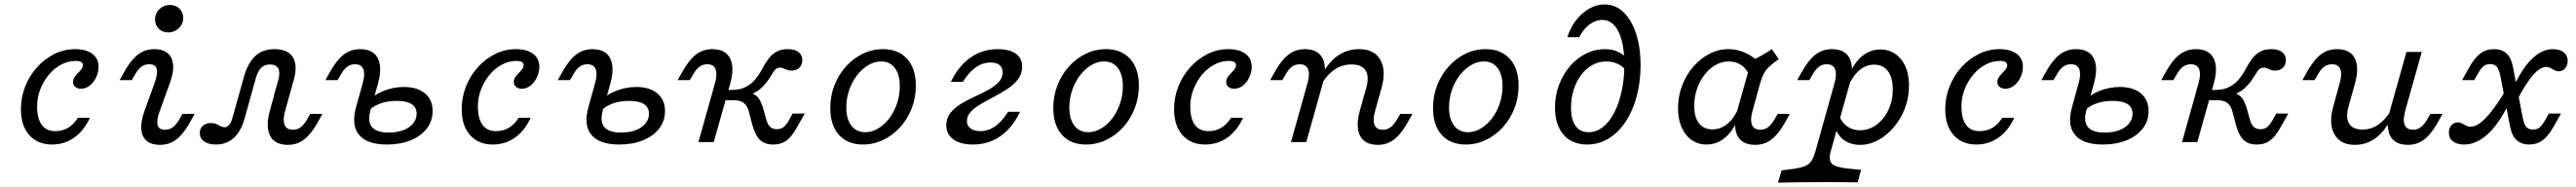

<svg xmlns="http://www.w3.org/2000/svg" viewBox="-20 -651 11800 857"><path d="M218.5 11.3Q152.4 11.3 114.1 -31.9Q75.8 -75 75.8 -150.8Q75.8 -205.6 95.6 -255.2Q115.3 -304.8 150 -343.1Q184.7 -381.5 229.4 -403.6Q274.2 -425.8 324.2 -425.8Q374.2 -425.8 402.8 -404.4Q431.5 -383.1 431.5 -345.2Q431.5 -319.4 420.2 -296Q408.9 -272.6 390.7 -258.5Q372.6 -244.4 351.6 -244.4Q334.7 -244.4 324.6 -252.8Q314.5 -261.3 314.5 -275Q314.5 -287.1 321.4 -297.2Q328.2 -307.3 337.1 -316.1Q346 -325 352.8 -333.9Q359.7 -342.7 359.7 -352.4Q359.7 -371.8 325.8 -371.8Q291.9 -371.8 260.1 -354.8Q228.2 -337.9 203.6 -308.5Q179 -279 164.5 -241.5Q150 -204 150 -163.7Q150 -108.1 171 -79Q191.9 -50 233.1 -50Q265.3 -50 291.1 -64.9Q316.9 -79.8 337.1 -111.3H391.9Q364.5 -51.6 319.8 -20.2Q275 11.3 218.5 11.3Z M709.7 -136.3Q696.8 -98.4 702 -77.4Q707.3 -56.5 736.3 -56.5Q757.3 -56.5 772.2 -68.1Q787.1 -79.8 799.2 -100L816.1 -129H871.8L852.4 -94.4Q831.5 -56.5 810.1 -32.7Q788.7 -8.9 765.3 2Q741.9 12.9 712.9 12.9Q674.2 12.9 652.4 -5.2Q630.6 -23.4 627.4 -57.3Q624.2 -91.1 641.1 -140.3L690.3 -276.6Q703.2 -314.5 698 -335.5Q692.7 -356.5 663.7 -356.5Q642.7 -356.5 627.8 -345.2Q612.9 -333.9 600.8 -312.9L583.9 -283.9H528.2L547.6 -318.5Q569.4 -357.3 590.3 -380.6Q611.3 -404 635.1 -414.9Q658.9 -425.8 687.1 -425.8Q725.8 -425.8 747.6 -407.7Q769.4 -389.5 773 -355.6Q776.6 -321.8 758.9 -272.6ZM750.8 -502.4Q724.2 -502.4 707.3 -519.4Q690.3 -536.3 690.3 -562.1Q690.3 -590.3 710.5 -609.3Q730.6 -628.2 758.9 -628.2Q785.5 -628.2 802.4 -611.3Q819.4 -594.4 819.4 -568.5Q819.4 -541.1 799.2 -521.8Q779 -502.4 750.8 -502.4Z M969.4 11.3Q935.5 11.3 915.3 -2.8Q895.2 -16.9 895.2 -41.1Q895.2 -62.1 909.3 -74.6Q923.4 -87.1 946 -87.1Q961.3 -87.1 971.8 -82.3Q982.3 -77.4 991.1 -72.6Q1000 -67.7 1008.9 -67.7Q1020.2 -67.7 1029.4 -78.2Q1038.7 -88.7 1044.4 -108.9L1097.6 -299.2Q1116.1 -363.7 1150 -394.8Q1183.9 -425.8 1237.1 -425.8Q1278.2 -425.8 1302 -409.3Q1325.8 -392.7 1332.3 -361.3Q1338.7 -329.8 1325.8 -284.7L1304 -206.5H1233.1L1254.8 -283.9Q1264.5 -319.4 1254.8 -337.5Q1245.2 -355.6 1216.9 -355.6Q1191.9 -355.6 1176.2 -339.9Q1160.5 -324.2 1150.8 -288.7L1101.6 -111.3Q1084.7 -50 1051.6 -19.4Q1018.5 11.3 969.4 11.3ZM1285.5 -139.5Q1275 -100.8 1283.9 -78.6Q1292.7 -56.5 1321.8 -56.5Q1342.7 -56.5 1357.7 -68.1Q1372.6 -79.8 1384.7 -100L1401.6 -129H1457.3L1437.9 -94.4Q1416.9 -56.5 1395.6 -32.7Q1374.2 -8.9 1350.8 2Q1327.4 12.9 1298.4 12.9Q1259.7 12.9 1236.7 -5.2Q1213.7 -23.4 1208.1 -58.5Q1202.4 -93.5 1216.1 -143.5L1233.9 -206.5H1304Z M1624.2 -206.5 1642.7 -273.4Q1653.2 -312.1 1644.4 -334.3Q1635.5 -356.5 1606.5 -356.5Q1585.5 -356.5 1570.6 -345.2Q1555.6 -333.9 1543.5 -312.9L1526.6 -283.9H1471L1490.3 -318.5Q1512.1 -357.3 1533.1 -380.6Q1554 -404 1577.8 -414.9Q1601.6 -425.8 1629.8 -425.8Q1668.5 -425.8 1691.5 -407.7Q1714.5 -389.5 1720.2 -354.4Q1725.8 -319.4 1712.1 -269.4L1694.4 -206.5ZM1753.2 11.3Q1660.5 11.3 1624.2 -33.9Q1587.9 -79 1612.1 -162.9L1624.2 -206.5H1694.4L1677.4 -146Q1662.9 -94.4 1683.9 -69Q1704.8 -43.5 1761.3 -43.5Q1799.2 -43.5 1827.8 -54.4Q1856.5 -65.3 1872.6 -85.1Q1888.7 -104.8 1888.7 -129.8Q1888.7 -188.7 1796.8 -188.7Q1752.4 -188.7 1716.9 -174.6Q1681.5 -160.5 1661.3 -134.7L1664.5 -183.9Q1688.7 -214.5 1735.1 -233.5Q1781.5 -252.4 1830.6 -252.4Q1891.9 -252.4 1927 -223Q1962.1 -193.5 1962.1 -141.9Q1962.1 -96.8 1935.5 -62.1Q1908.9 -27.4 1861.7 -8.1Q1814.5 11.3 1753.2 11.3Z M2237.9 11.3Q2171.8 11.3 2133.5 -31.9Q2095.2 -75 2095.2 -150.8Q2095.2 -205.6 2114.9 -255.2Q2134.7 -304.8 2169.4 -343.1Q2204 -381.5 2248.8 -403.6Q2293.5 -425.8 2343.5 -425.8Q2393.5 -425.8 2422.2 -404.4Q2450.8 -383.1 2450.8 -345.2Q2450.8 -319.4 2439.5 -296Q2428.2 -272.6 2410.1 -258.5Q2391.9 -244.4 2371 -244.4Q2354 -244.4 2344 -252.8Q2333.9 -261.3 2333.9 -275Q2333.9 -287.1 2340.7 -297.2Q2347.6 -307.3 2356.5 -316.1Q2365.3 -325 2372.2 -333.9Q2379 -342.7 2379 -352.4Q2379 -371.8 2345.2 -371.8Q2311.3 -371.8 2279.4 -354.8Q2247.6 -337.9 2223 -308.5Q2198.4 -279 2183.9 -241.5Q2169.4 -204 2169.4 -163.7Q2169.4 -108.1 2190.3 -79Q2211.3 -50 2252.4 -50Q2284.7 -50 2310.5 -64.9Q2336.3 -79.8 2356.5 -111.3H2411.3Q2383.9 -51.6 2339.1 -20.2Q2294.4 11.3 2237.9 11.3Z M2688.7 -206.5 2707.3 -273.4Q2717.7 -312.1 2708.9 -334.3Q2700 -356.5 2671 -356.5Q2650 -356.5 2635.1 -345.2Q2620.2 -333.9 2608.1 -312.9L2591.1 -283.9H2535.5L2554.8 -318.5Q2576.6 -357.3 2597.6 -380.6Q2618.5 -404 2642.3 -414.9Q2666.1 -425.8 2694.4 -425.8Q2733.1 -425.8 2756 -407.7Q2779 -389.5 2784.7 -354.4Q2790.3 -319.4 2776.6 -269.4L2758.9 -206.5ZM2817.7 11.3Q2725 11.3 2688.7 -33.9Q2652.4 -79 2676.6 -162.9L2688.7 -206.5H2758.9L2741.9 -146Q2727.4 -94.4 2748.4 -69Q2769.4 -43.5 2825.8 -43.5Q2863.7 -43.5 2892.3 -54.4Q2921 -65.3 2937.1 -85.1Q2953.2 -104.8 2953.2 -129.8Q2953.2 -188.7 2861.3 -188.7Q2816.9 -188.7 2781.5 -174.6Q2746 -160.5 2725.8 -134.7L2729 -183.9Q2753.2 -214.5 2799.6 -233.5Q2846 -252.4 2895.2 -252.4Q2956.5 -252.4 2991.5 -223Q3026.6 -193.5 3026.6 -141.9Q3026.6 -96.8 3000 -62.1Q2973.4 -27.4 2926.2 -8.1Q2879 11.3 2817.7 11.3Z M3521.8 11.3Q3483.9 11.3 3462.1 -9.3Q3440.3 -29.8 3427.4 -76.6L3412.1 -134.7Q3407.3 -155.6 3398 -168.1Q3388.7 -180.6 3374.6 -186.3Q3360.5 -191.9 3339.5 -191.9H3283.9L3296.8 -238.7H3328.2Q3370.2 -238.7 3396.4 -252.4Q3422.6 -266.1 3439.9 -287.1Q3457.3 -308.1 3470.2 -332.3Q3483.1 -356.5 3497.6 -377.4Q3512.1 -398.4 3533.9 -412.1Q3555.6 -425.8 3589.5 -425.8Q3621 -425.8 3638.3 -412.5Q3655.6 -399.2 3655.6 -375Q3655.6 -354 3642.3 -340.7Q3629 -327.4 3606.5 -327.4Q3596.8 -327.4 3589.9 -329.4Q3583.1 -331.5 3577.4 -334.3Q3571.8 -337.1 3566.5 -339.1Q3561.3 -341.1 3554.8 -341.1Q3537.1 -341.1 3526.2 -325.4Q3515.3 -309.7 3501.2 -287.1Q3487.1 -264.5 3462.5 -243.1Q3437.9 -221.8 3392.7 -210.5L3408.1 -229.8Q3436.3 -222.6 3452 -205.2Q3467.7 -187.9 3479.8 -142.7L3489.5 -106.5Q3496 -81.5 3507.7 -70.2Q3519.4 -58.9 3538.7 -58.9Q3557.3 -58.9 3569.8 -68.5Q3582.3 -78.2 3595.2 -101.6L3611.3 -130.6H3666.9L3626.6 -59.7Q3612.1 -34.7 3596.8 -19Q3581.5 -3.2 3563.3 4Q3545.2 11.3 3521.8 11.3ZM3237.9 -206.5 3256.5 -273.4Q3266.9 -312.1 3258.1 -334.3Q3249.2 -356.5 3220.2 -356.5Q3199.2 -356.5 3184.3 -345.2Q3169.4 -333.9 3157.3 -312.9L3140.3 -283.9H3084.7L3104 -318.5Q3125.8 -357.3 3146.8 -380.6Q3167.7 -404 3191.5 -414.9Q3215.3 -425.8 3243.5 -425.8Q3282.3 -425.8 3305.2 -407.7Q3328.2 -389.5 3333.9 -354.4Q3339.5 -319.4 3325.8 -269.4L3308.1 -206.5ZM3179.8 0 3237.9 -206.5H3308.1L3250 0Z M3933.9 11.3Q3862.9 11.3 3823.4 -33.1Q3783.9 -77.4 3783.9 -155.6Q3783.9 -211.3 3802.8 -260.1Q3821.8 -308.9 3855.2 -346Q3888.7 -383.1 3932.3 -404.4Q3975.8 -425.8 4025 -425.8Q4095.2 -425.8 4135.5 -381.5Q4175.8 -337.1 4175.8 -258.1Q4175.8 -203.2 4156.9 -154.4Q4137.9 -105.6 4104.4 -68.5Q4071 -31.5 4027 -10.1Q3983.1 11.3 3933.9 11.3ZM3944.4 -45.2Q3969.4 -45.2 3992.3 -56.5Q4015.3 -67.7 4035.5 -87.5Q4055.6 -107.3 4070.6 -133.9Q4085.5 -160.5 4094 -191.5Q4102.4 -222.6 4102.4 -255.6Q4102.4 -308.9 4079.8 -339.1Q4057.3 -369.4 4016.9 -369.4Q3991.9 -369.4 3968.5 -358.1Q3945.2 -346.8 3925 -327Q3904.8 -307.3 3889.5 -280.6Q3874.2 -254 3865.7 -223Q3857.3 -191.9 3857.3 -158.9Q3857.3 -105.6 3880.2 -75.4Q3903.2 -45.2 3944.4 -45.2Z M4437.9 11.3Q4380.6 11.3 4348 -12.1Q4315.3 -35.5 4315.3 -76.6Q4315.3 -109.7 4333.9 -133.1Q4352.4 -156.5 4381.9 -174.6Q4411.3 -192.7 4444.4 -207.7Q4477.4 -222.6 4506.9 -238.7Q4536.3 -254.8 4554.8 -274.2Q4573.4 -293.5 4573.4 -319.4Q4573.4 -341.1 4559.3 -352.8Q4545.2 -364.5 4517.7 -364.5Q4482.3 -364.5 4450.8 -342.7Q4419.4 -321 4391.1 -275.8H4336.3Q4371.8 -349.2 4426.6 -387.5Q4481.5 -425.8 4551.6 -425.8Q4604.8 -425.8 4633.9 -404.8Q4662.9 -383.9 4662.9 -346Q4662.9 -313.7 4644.8 -289.1Q4626.6 -264.5 4597.6 -245.2Q4568.5 -225.8 4536.3 -208.9Q4504 -191.9 4475 -175Q4446 -158.1 4427.8 -139.1Q4409.7 -120.2 4409.7 -96Q4409.7 -75 4426.2 -62.5Q4442.7 -50 4471 -50Q4507.3 -50 4538.7 -71.8Q4570.2 -93.5 4598.4 -138.7H4653.2Q4618.5 -65.3 4563.3 -27Q4508.1 11.3 4437.9 11.3Z M4955.6 11.3Q4884.7 11.3 4845.2 -33.1Q4805.6 -77.4 4805.6 -155.6Q4805.6 -211.3 4824.6 -260.1Q4843.5 -308.9 4877 -346Q4910.5 -383.1 4954 -404.4Q4997.6 -425.8 5046.8 -425.8Q5116.9 -425.8 5157.3 -381.5Q5197.6 -337.1 5197.6 -258.1Q5197.6 -203.2 5178.6 -154.4Q5159.7 -105.6 5126.2 -68.5Q5092.7 -31.5 5048.8 -10.1Q5004.8 11.3 4955.6 11.3ZM4966.1 -45.2Q4991.1 -45.2 5014.1 -56.5Q5037.1 -67.7 5057.3 -87.5Q5077.4 -107.3 5092.3 -133.9Q5107.3 -160.5 5115.7 -191.5Q5124.2 -222.6 5124.2 -255.6Q5124.2 -308.9 5101.6 -339.1Q5079 -369.4 5038.7 -369.4Q5013.7 -369.4 4990.3 -358.1Q4966.9 -346.8 4946.8 -327Q4926.6 -307.3 4911.3 -280.6Q4896 -254 4887.5 -223Q4879 -191.9 4879 -158.9Q4879 -105.6 4902 -75.4Q4925 -45.2 4966.1 -45.2Z M5501.6 11.3Q5435.5 11.3 5397.2 -31.9Q5358.9 -75 5358.9 -150.8Q5358.9 -205.6 5378.6 -255.2Q5398.4 -304.8 5433.1 -343.1Q5467.7 -381.5 5512.5 -403.6Q5557.3 -425.8 5607.3 -425.8Q5657.3 -425.8 5685.9 -404.4Q5714.5 -383.1 5714.5 -345.2Q5714.5 -319.4 5703.2 -296Q5691.9 -272.6 5673.8 -258.5Q5655.6 -244.4 5634.7 -244.4Q5617.7 -244.4 5607.7 -252.8Q5597.6 -261.3 5597.6 -275Q5597.6 -287.1 5604.4 -297.2Q5611.3 -307.3 5620.2 -316.1Q5629 -325 5635.9 -333.9Q5642.7 -342.7 5642.7 -352.4Q5642.7 -371.8 5608.9 -371.8Q5575 -371.8 5543.1 -354.8Q5511.3 -337.9 5486.7 -308.5Q5462.1 -279 5447.6 -241.5Q5433.1 -204 5433.1 -163.7Q5433.1 -108.1 5454 -79Q5475 -50 5516.1 -50Q5548.4 -50 5574.2 -64.9Q5600 -79.8 5620.2 -111.3H5675Q5647.6 -51.6 5602.8 -20.2Q5558.1 11.3 5501.6 11.3Z M6227.4 -206.5 6238.7 -246Q6254 -300 6236.7 -327.8Q6219.4 -355.6 6171.8 -355.6Q6130.6 -355.6 6096.8 -333.9Q6062.9 -312.1 6034.7 -266.9V-305.6Q6065.3 -365.3 6108.9 -395.6Q6152.4 -425.8 6206.5 -425.8Q6275.8 -425.8 6303.6 -377.4Q6331.5 -329 6309.7 -249.2L6297.6 -206.5ZM5952.4 -206.5 5971 -273.4Q5981.5 -312.1 5972.6 -334.3Q5963.7 -356.5 5934.7 -356.5Q5913.7 -356.5 5898.8 -345.2Q5883.9 -333.9 5871.8 -312.9L5854.8 -283.9H5799.2L5818.5 -318.5Q5840.3 -357.3 5861.3 -380.6Q5882.3 -404 5906 -414.9Q5929.8 -425.8 5958.1 -425.8Q5996.8 -425.8 6019.8 -407.7Q6042.7 -389.5 6048.4 -354.4Q6054 -319.4 6040.3 -269.4L6022.6 -206.5ZM5894.4 0 5952.4 -206.5H6022.6L5964.5 0ZM6279 -139.5Q6268.5 -100.8 6277.4 -78.6Q6286.3 -56.5 6315.3 -56.5Q6336.3 -56.5 6351.2 -68.1Q6366.1 -79.8 6378.2 -100L6395.2 -129H6450.8L6431.5 -94.4Q6410.5 -56.5 6389.1 -32.7Q6367.7 -8.9 6344.4 2Q6321 12.9 6291.9 12.9Q6253.2 12.9 6230.2 -5.2Q6207.3 -23.4 6201.6 -58.5Q6196 -93.5 6209.7 -143.5L6227.4 -206.5H6297.6Z M6695.2 11.3Q6624.2 11.3 6584.7 -33.1Q6545.2 -77.4 6545.2 -155.6Q6545.2 -211.3 6564.1 -260.1Q6583.1 -308.9 6616.5 -346Q6650 -383.1 6693.5 -404.4Q6737.1 -425.8 6786.3 -425.8Q6856.5 -425.8 6896.8 -381.5Q6937.1 -337.1 6937.1 -258.1Q6937.1 -203.2 6918.1 -154.4Q6899.2 -105.6 6865.7 -68.5Q6832.3 -31.5 6788.3 -10.1Q6744.4 11.3 6695.2 11.3ZM6705.6 -45.2Q6730.6 -45.2 6753.6 -56.5Q6776.6 -67.7 6796.8 -87.5Q6816.9 -107.3 6831.9 -133.9Q6846.8 -160.5 6855.2 -191.5Q6863.7 -222.6 6863.7 -255.6Q6863.7 -308.9 6841.1 -339.1Q6818.5 -369.4 6778.2 -369.4Q6753.2 -369.4 6729.8 -358.1Q6706.5 -346.8 6686.3 -327Q6666.1 -307.3 6650.8 -280.6Q6635.5 -254 6627 -223Q6618.5 -191.9 6618.5 -158.9Q6618.5 -105.6 6641.5 -75.4Q6664.5 -45.2 6705.6 -45.2Z M7250.8 11.3Q7182.3 11.3 7143.1 -33.9Q7104 -79 7104 -158.1Q7104 -212.9 7122.2 -261.3Q7140.3 -309.7 7171.8 -346.8Q7203.2 -383.9 7244.8 -404.8Q7286.3 -425.8 7333.1 -425.8Q7387.1 -425.8 7424.2 -392.7V-333.9Q7409.7 -350.8 7387.1 -360.1Q7364.5 -369.4 7338.7 -369.4Q7304.8 -369.4 7275.4 -353.2Q7246 -337.1 7224.2 -308.1Q7202.4 -279 7189.9 -240.7Q7177.4 -202.4 7177.4 -158.1Q7177.4 -103.2 7198 -74.2Q7218.5 -45.2 7258.1 -45.2Q7293.5 -45.2 7323.4 -68.5Q7353.2 -91.9 7375 -133.9Q7396.8 -175.8 7409.3 -232.7Q7421.8 -289.5 7421.8 -355.6Q7421.8 -420.2 7409.7 -465.7Q7397.6 -511.3 7375 -535.5Q7352.4 -559.7 7320.2 -559.7Q7289.5 -559.7 7261.3 -538.3Q7233.1 -516.9 7215.3 -480.6H7160.5Q7182.3 -547.6 7229.8 -589.1Q7277.4 -630.6 7331.5 -630.6Q7380.6 -630.6 7417.3 -595.6Q7454 -560.5 7475 -498Q7496 -435.5 7496 -352.4Q7496 -274.2 7477.8 -207.7Q7459.7 -141.1 7426.6 -91.9Q7393.5 -42.7 7348.8 -15.7Q7304 11.3 7250.8 11.3Z M7798.4 11.3Q7739.5 11.3 7703.6 -34.7Q7667.7 -80.6 7667.7 -155.6Q7667.7 -209.7 7686.3 -258.5Q7704.8 -307.3 7737.1 -344.8Q7769.4 -382.3 7810.9 -404Q7852.4 -425.8 7898.4 -425.8Q7939.5 -425.8 7978.6 -407.7Q8017.7 -389.5 8047.6 -356.5L7994.4 -303.2Q7983.9 -333.9 7958.9 -351.6Q7933.9 -369.4 7900 -369.4Q7868.5 -369.4 7839.9 -353.2Q7811.3 -337.1 7789.1 -308.5Q7766.9 -279.8 7754.4 -243.1Q7741.9 -206.5 7741.9 -165.3Q7741.9 -113.7 7763.7 -85.9Q7785.5 -58.1 7825 -58.1Q7862.9 -58.1 7894 -83.5Q7925 -108.9 7945.2 -156.5L7941.9 -105.6Q7918.5 -49.2 7881.9 -19Q7845.2 11.3 7798.4 11.3ZM7956.5 -206.5 8003.2 -371.8Q8029 -384.7 8052 -397.6Q8075 -410.5 8097.6 -425.8L8129 -379.8Q8103.2 -362.1 8086.7 -346.8Q8070.2 -331.5 8060.5 -312.9Q8050.8 -294.4 8042.7 -266.1L8026.6 -206.5ZM8008.1 -139.5Q7997.6 -100.8 8006.5 -78.6Q8015.3 -56.5 8044.4 -56.5Q8065.3 -56.5 8080.2 -68.1Q8095.2 -79.8 8107.3 -100L8124.2 -129H8179.8L8160.5 -94.4Q8139.5 -56.5 8118.1 -32.7Q8096.8 -8.9 8073.4 2Q8050 12.9 8021 12.9Q7982.3 12.9 7959.3 -5.2Q7936.3 -23.4 7930.6 -58.5Q7925 -93.5 7938.7 -143.5L7956.5 -206.5H8026.6Z M8594.4 -424.2Q8653.2 -424.2 8689.5 -379Q8725.8 -333.9 8725.8 -258.1Q8725.8 -204.8 8707.7 -156.5Q8689.5 -108.1 8657.7 -69.8Q8625.8 -31.5 8585.5 -9.3Q8545.2 12.9 8501.6 12.9Q8457.3 12.9 8426.6 -10.1Q8396 -33.1 8386.3 -72.6L8407.3 -117.7Q8420.2 -87.1 8444.4 -70.6Q8468.5 -54 8500.8 -54Q8532.3 -54 8559.7 -68.5Q8587.1 -83.1 8607.7 -108.5Q8628.2 -133.9 8639.9 -168.1Q8651.6 -202.4 8651.6 -241.1Q8651.6 -296 8629 -325.4Q8606.5 -354.8 8566.1 -354.8Q8529.8 -354.8 8499.2 -329.4Q8468.5 -304 8448.4 -256.5L8451.6 -307.3Q8475 -364.5 8511.7 -394.4Q8548.4 -424.2 8594.4 -424.2ZM8366.9 -206.5 8385.5 -273.4Q8396 -312.1 8387.1 -334.3Q8378.2 -356.5 8349.2 -356.5Q8328.2 -356.5 8313.3 -345.2Q8298.4 -333.9 8286.3 -312.9L8269.4 -283.9H8213.7L8233.1 -318.5Q8254.8 -357.3 8275.8 -380.6Q8296.8 -404 8320.6 -414.9Q8344.4 -425.8 8372.6 -425.8Q8411.3 -425.8 8434.3 -407.7Q8457.3 -389.5 8462.9 -354.4Q8468.5 -319.4 8454.8 -269.4L8437.1 -206.5ZM8294.4 183.9Q8258.9 183.9 8230.2 184.3Q8201.6 184.7 8176.2 185.1Q8150.8 185.5 8125.8 186.3L8141.9 129.8L8192.7 123.4Q8228.2 118.5 8248 110.9Q8267.7 103.2 8278.2 87.5Q8288.7 71.8 8296.8 43.5L8366.9 -206.5H8437.1L8366.9 43.5Q8355.6 85.5 8375 101.6Q8394.4 117.7 8465.3 123.4L8506.5 127.4L8490.3 184.7Q8471.8 184.7 8441.1 184.3Q8410.5 183.9 8373.4 183.5Q8336.3 183.1 8296.8 183.9H8292.7Z M9034.7 11.3Q8968.5 11.3 8930.2 -31.9Q8891.9 -75 8891.9 -150.8Q8891.9 -205.6 8911.7 -255.2Q8931.5 -304.8 8966.1 -343.1Q9000.8 -381.5 9045.6 -403.6Q9090.3 -425.8 9140.3 -425.8Q9190.3 -425.8 9219 -404.4Q9247.6 -383.1 9247.6 -345.2Q9247.6 -319.4 9236.3 -296Q9225 -272.6 9206.9 -258.5Q9188.7 -244.4 9167.7 -244.4Q9150.8 -244.4 9140.7 -252.8Q9130.6 -261.3 9130.6 -275Q9130.6 -287.1 9137.5 -297.2Q9144.4 -307.3 9153.2 -316.1Q9162.1 -325 9169 -333.9Q9175.8 -342.7 9175.8 -352.4Q9175.8 -371.8 9141.9 -371.8Q9108.1 -371.8 9076.2 -354.8Q9044.4 -337.9 9019.8 -308.5Q8995.2 -279 8980.6 -241.5Q8966.1 -204 8966.1 -163.7Q8966.1 -108.1 8987.1 -79Q9008.1 -50 9049.2 -50Q9081.5 -50 9107.3 -64.9Q9133.1 -79.8 9153.2 -111.3H9208.1Q9180.6 -51.6 9135.9 -20.2Q9091.1 11.3 9034.7 11.3Z M9485.5 -206.5 9504 -273.4Q9514.5 -312.1 9505.6 -334.3Q9496.8 -356.5 9467.7 -356.5Q9446.8 -356.5 9431.9 -345.2Q9416.9 -333.9 9404.8 -312.9L9387.9 -283.9H9332.3L9351.6 -318.5Q9373.4 -357.3 9394.4 -380.6Q9415.3 -404 9439.1 -414.9Q9462.9 -425.8 9491.1 -425.8Q9529.8 -425.8 9552.8 -407.7Q9575.8 -389.5 9581.5 -354.4Q9587.1 -319.4 9573.4 -269.4L9555.6 -206.5ZM9614.5 11.3Q9521.8 11.3 9485.5 -33.9Q9449.2 -79 9473.4 -162.9L9485.5 -206.5H9555.6L9538.7 -146Q9524.2 -94.4 9545.2 -69Q9566.1 -43.5 9622.6 -43.5Q9660.5 -43.5 9689.1 -54.4Q9717.7 -65.3 9733.9 -85.1Q9750 -104.8 9750 -129.8Q9750 -188.7 9658.1 -188.7Q9613.7 -188.7 9578.2 -174.6Q9542.7 -160.5 9522.6 -134.7L9525.8 -183.9Q9550 -214.5 9596.4 -233.5Q9642.7 -252.4 9691.9 -252.4Q9753.2 -252.4 9788.3 -223Q9823.4 -193.5 9823.4 -141.9Q9823.4 -96.8 9796.8 -62.1Q9770.2 -27.4 9723 -8.1Q9675.8 11.3 9614.5 11.3Z M10318.5 11.3Q10280.6 11.3 10258.9 -9.3Q10237.1 -29.8 10224.2 -76.6L10208.9 -134.7Q10204 -155.6 10194.8 -168.1Q10185.5 -180.6 10171.4 -186.3Q10157.3 -191.9 10136.3 -191.9H10080.6L10093.5 -238.7H10125Q10166.9 -238.7 10193.1 -252.4Q10219.4 -266.1 10236.7 -287.1Q10254 -308.1 10266.9 -332.3Q10279.8 -356.5 10294.4 -377.4Q10308.9 -398.4 10330.6 -412.1Q10352.4 -425.8 10386.3 -425.8Q10417.7 -425.8 10435.1 -412.5Q10452.4 -399.2 10452.4 -375Q10452.4 -354 10439.1 -340.7Q10425.8 -327.4 10403.2 -327.4Q10393.5 -327.4 10386.7 -329.4Q10379.8 -331.5 10374.2 -334.3Q10368.5 -337.1 10363.3 -339.1Q10358.1 -341.1 10351.6 -341.1Q10333.9 -341.1 10323 -325.4Q10312.1 -309.7 10298 -287.1Q10283.9 -264.5 10259.3 -243.1Q10234.7 -221.8 10189.5 -210.5L10204.8 -229.8Q10233.1 -222.6 10248.8 -205.2Q10264.5 -187.9 10276.6 -142.7L10286.3 -106.5Q10292.7 -81.5 10304.4 -70.2Q10316.1 -58.9 10335.5 -58.9Q10354 -58.9 10366.5 -68.5Q10379 -78.2 10391.9 -101.6L10408.1 -130.6H10463.7L10423.4 -59.7Q10408.9 -34.7 10393.5 -19Q10378.2 -3.2 10360.1 4Q10341.9 11.3 10318.5 11.3ZM10034.7 -206.5 10053.2 -273.4Q10063.7 -312.1 10054.8 -334.3Q10046 -356.5 10016.9 -356.5Q9996 -356.5 9981 -345.2Q9966.1 -333.9 9954 -312.9L9937.1 -283.9H9881.5L9900.8 -318.5Q9922.6 -357.3 9943.5 -380.6Q9964.5 -404 9988.3 -414.9Q10012.1 -425.8 10040.3 -425.8Q10079 -425.8 10102 -407.7Q10125 -389.5 10130.6 -354.4Q10136.3 -319.4 10122.6 -269.4L10104.8 -206.5ZM9976.6 0 10034.7 -206.5H10104.8L10046.8 0Z M10751.6 -206.5 10740.3 -165.3Q10725 -113.7 10741.5 -85.5Q10758.1 -57.3 10803.2 -57.3Q10842.7 -57.3 10875.4 -79.4Q10908.1 -101.6 10934.7 -146V-107.3Q10904.8 -48.4 10862.9 -17.7Q10821 12.9 10768.5 12.9Q10702.4 12.9 10675 -35.5Q10647.6 -83.9 10669.4 -162.1L10681.5 -206.5ZM10681.5 -206.5 10700 -273.4Q10710.5 -312.1 10701.6 -334.3Q10692.7 -356.5 10663.7 -356.5Q10642.7 -356.5 10627.8 -345.2Q10612.9 -333.9 10600.8 -312.9L10583.9 -283.9H10528.2L10547.6 -318.5Q10569.4 -357.3 10590.3 -380.6Q10611.3 -404 10635.1 -414.9Q10658.9 -425.8 10687.1 -425.8Q10725.8 -425.8 10748.8 -407.7Q10771.8 -389.5 10777.4 -354.4Q10783.1 -319.4 10769.4 -269.4L10751.6 -206.5ZM10946.8 -206.5 11004.8 -412.9H11075L11016.9 -206.5ZM10998.4 -139.5Q10987.9 -100.8 10996.8 -78.6Q11005.6 -56.5 11034.7 -56.5Q11055.6 -56.5 11070.6 -68.1Q11085.5 -79.8 11097.6 -100L11114.5 -129H11170.2L11150.8 -94.4Q11129.8 -56.5 11108.5 -32.7Q11087.1 -8.9 11063.7 2Q11040.3 12.9 11011.3 12.9Q10972.6 12.9 10949.6 -5.2Q10926.6 -23.4 10921 -58.5Q10915.3 -93.5 10929 -143.5L10946.8 -206.5H11016.9Z M11566.9 11.3Q11532.3 11.3 11510.1 -8.5Q11487.9 -28.2 11479.8 -70.2L11434.7 -304.8Q11429 -333.1 11418.5 -345.2Q11408.1 -357.3 11387.9 -357.3Q11370.2 -357.3 11358.1 -347.6Q11346 -337.9 11332.3 -313.7L11315.3 -283.9H11259.7L11292.7 -342.7Q11316.1 -384.7 11342.7 -405.2Q11369.4 -425.8 11406.5 -425.8Q11441.9 -425.8 11463.3 -406Q11484.7 -386.3 11492.7 -344.4L11537.9 -109.7Q11543.5 -81.5 11554 -69.4Q11564.5 -57.3 11584.7 -57.3Q11603.2 -57.3 11614.9 -66.9Q11626.6 -76.6 11640.3 -100.8L11657.3 -130.6H11712.9L11679.8 -71.8Q11654.8 -27.4 11628.6 -8.1Q11602.4 11.3 11566.9 11.3ZM11268.5 11.3Q11236.3 11.3 11217.7 -3.2Q11199.2 -17.7 11199.2 -42.7Q11199.2 -63.7 11210.9 -77Q11222.6 -90.3 11240.3 -90.3Q11249.2 -90.3 11255.6 -87.1Q11262.1 -83.9 11268.1 -80.2Q11274.2 -76.6 11281.5 -73.4Q11288.7 -70.2 11298.4 -70.2Q11319.4 -70.2 11342.7 -87.5Q11366.1 -104.8 11394.4 -140.7Q11422.6 -176.6 11456.5 -232.3L11480.6 -190.3Q11449.2 -122.6 11414.9 -77.8Q11380.6 -33.1 11344 -10.9Q11307.3 11.3 11268.5 11.3ZM11510.5 -190.3 11486.3 -232.3Q11529 -330.6 11576.6 -378.2Q11624.2 -425.8 11675.8 -425.8Q11706.5 -425.8 11725 -411.3Q11743.5 -396.8 11743.5 -372.6Q11743.5 -351.6 11731.9 -337.9Q11720.2 -324.2 11702.4 -324.2Q11693.5 -324.2 11686.7 -327.4Q11679.8 -330.6 11673.8 -334.3Q11667.7 -337.9 11660.9 -341.1Q11654 -344.4 11645.2 -344.4Q11617.7 -344.4 11585.1 -307.3Q11552.4 -270.2 11510.5 -190.3Z"/></svg>

Font: Playfair 5pt SemiExpanded Light
Style: Italic
Weight: 300
Width: 6
Italic angle: -15.6°
Designer: Claus Eggers Sørensen
Foundry: Claus Eggers Sørensen
Version: Version 2.203